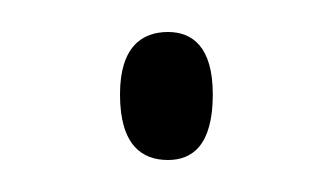

<svg xmlns="http://www.w3.org/2000/svg" viewBox="-20 -417 208 120"><path d="M85 -317C100 -317 113 -326 113 -358C113 -388 100 -397 85 -397C69 -397 55 -388 55 -358C55 -326 69 -317 85 -317Z"/></svg>

Font: Noto Serif Myanmar Condensed Thin
Style: Regular
Weight: 100
Width: 3
Designer: Ben Mitchell and the Monotype Design Team
Foundry: Monotype Imaging Inc.
Version: Version 2.106